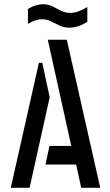

<svg xmlns="http://www.w3.org/2000/svg" viewBox="-20 -888 519 908"><path d="M309 -757Q283 -757 262 -767Q241 -777 221.5 -787Q202 -797 178 -797Q165 -797 148.5 -792Q132 -787 112 -775V-846Q133 -858 150.5 -863Q168 -868 182 -868Q208 -868 228 -858Q248 -848 268 -837.5Q288 -827 313 -827Q330 -827 349 -833.5Q368 -840 393 -855V-785Q368 -769 347 -763Q326 -757 309 -757ZM364 0 340 -110H195L214 -198H317L206 -700H296L454 0ZM31 0 164 -591H180L215 -428L120 0Z"/></svg>

Font: Stick No Bills Medium
Style: Regular
Weight: 500
Version: Version 2.000